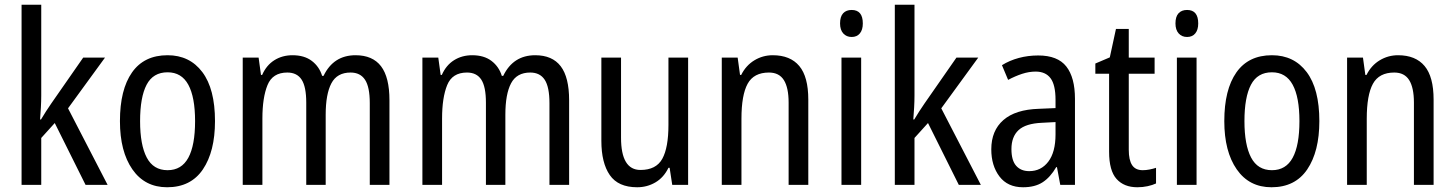

<svg xmlns="http://www.w3.org/2000/svg" viewBox="-20 -780 6137 810"><path d="M154 -377Q154 -353 152.5 -326.5Q151 -300 149 -276H153Q162 -291 174 -310Q186 -329 196 -343L331 -537H423L267 -323L434 0H341L211 -261L154 -198V0H71V-760H154Z M887 -269Q887 -141 836 -65.5Q785 10 685 10Q591 10 538.5 -65.5Q486 -141 486 -269Q486 -402 537 -474.5Q588 -547 687 -547Q780 -547 833.5 -476Q887 -405 887 -269ZM571 -269Q571 -169 599 -115.5Q627 -62 687 -62Q746 -62 774.5 -114.5Q803 -167 803 -269Q803 -370 774.5 -422.5Q746 -475 687 -475Q626 -475 598.5 -422.5Q571 -370 571 -269Z M1480 -547Q1552 -547 1587.5 -500.5Q1623 -454 1623 -357V0H1540V-345Q1540 -413 1520 -443.5Q1500 -474 1459 -474Q1402 -474 1378 -428.5Q1354 -383 1354 -296V0H1272V-347Q1272 -414 1252.5 -444Q1233 -474 1192 -474Q1130 -474 1108.5 -421Q1087 -368 1087 -280V0H1004V-537H1071L1081 -464H1086Q1104 -505 1137.5 -526Q1171 -547 1214 -547Q1264 -547 1295.5 -523Q1327 -499 1339 -460H1345Q1387 -547 1480 -547Z M2238 -547Q2310 -547 2345.5 -500.5Q2381 -454 2381 -357V0H2298V-345Q2298 -413 2278 -443.5Q2258 -474 2217 -474Q2160 -474 2136 -428.5Q2112 -383 2112 -296V0H2030V-347Q2030 -414 2010.5 -444Q1991 -474 1950 -474Q1888 -474 1866.5 -421Q1845 -368 1845 -280V0H1762V-537H1829L1839 -464H1844Q1862 -505 1895.5 -526Q1929 -547 1972 -547Q2022 -547 2053.5 -523Q2085 -499 2097 -460H2103Q2145 -547 2238 -547Z M2883 -537V0H2816L2805 -72H2800Q2780 -31 2745 -10.5Q2710 10 2668 10Q2588 10 2552.5 -41.5Q2517 -93 2517 -186V-537H2600V-199Q2600 -63 2682 -63Q2748 -63 2774 -110Q2800 -157 2800 -253V-537Z M3240 -547Q3314 -547 3352 -501.5Q3390 -456 3390 -360V0H3307V-347Q3307 -410 3287 -442Q3267 -474 3224 -474Q3160 -474 3134 -426.5Q3108 -379 3108 -279V0H3025V-537H3092L3102 -464H3107Q3127 -504 3162.5 -525.5Q3198 -547 3240 -547Z M3573 -738Q3620 -738 3620 -681Q3620 -654 3607.5 -639Q3595 -624 3573 -624Q3551 -624 3537.5 -639Q3524 -654 3524 -681Q3524 -710 3537 -724Q3550 -738 3573 -738ZM3613 -537V0H3530V-537Z M3838 -377Q3838 -353 3836.5 -326.5Q3835 -300 3833 -276H3837Q3846 -291 3858 -310Q3870 -329 3880 -343L4015 -537H4107L3951 -323L4118 0H4025L3895 -261L3838 -198V0H3755V-760H3838Z M4360 -546Q4442 -546 4478.5 -499.5Q4515 -453 4515 -363V0H4453L4439 -75H4436Q4411 -32 4378.5 -11Q4346 10 4296 10Q4231 10 4196.5 -35.5Q4162 -81 4162 -150Q4162 -229 4213 -273.5Q4264 -318 4363 -321L4433 -324V-359Q4433 -422 4412 -450Q4391 -478 4349 -478Q4321 -478 4292 -468.5Q4263 -459 4233 -443L4207 -505Q4239 -525 4278 -535.5Q4317 -546 4360 -546ZM4376 -262Q4307 -259 4277 -231Q4247 -203 4247 -151Q4247 -103 4267 -80.5Q4287 -58 4322 -58Q4372 -58 4402.5 -98Q4433 -138 4433 -213V-265Z M4801 -62Q4815 -62 4830 -65Q4845 -68 4857 -72V-6Q4842 1 4821.5 5.5Q4801 10 4778 10Q4722 10 4690.5 -25Q4659 -60 4659 -140V-469H4601V-512L4662 -538L4688 -658H4742V-537H4851V-469H4742V-148Q4742 -105 4756 -83.5Q4770 -62 4801 -62Z M4988 -738Q5035 -738 5035 -681Q5035 -654 5022.5 -639Q5010 -624 4988 -624Q4966 -624 4952.5 -639Q4939 -654 4939 -681Q4939 -710 4952 -724Q4965 -738 4988 -738ZM5028 -537V0H4945V-537Z M5546 -269Q5546 -141 5495 -65.5Q5444 10 5344 10Q5250 10 5197.5 -65.5Q5145 -141 5145 -269Q5145 -402 5196 -474.5Q5247 -547 5346 -547Q5439 -547 5492.5 -476Q5546 -405 5546 -269ZM5230 -269Q5230 -169 5258 -115.5Q5286 -62 5346 -62Q5405 -62 5433.5 -114.5Q5462 -167 5462 -269Q5462 -370 5433.5 -422.5Q5405 -475 5346 -475Q5285 -475 5257.5 -422.5Q5230 -370 5230 -269Z M5878 -547Q5952 -547 5990 -501.5Q6028 -456 6028 -360V0H5945V-347Q5945 -410 5925 -442Q5905 -474 5862 -474Q5798 -474 5772 -426.5Q5746 -379 5746 -279V0H5663V-537H5730L5740 -464H5745Q5765 -504 5800.5 -525.5Q5836 -547 5878 -547Z"/></svg>

Font: Noto Sans Hebrew Condensed
Style: Regular
Weight: 400
Width: 3
Designer: Monotype Design Team
Foundry: Monotype Imaging Inc.
Version: Version 2.004; ttfautohint (v1.8.4.7-5d5b)